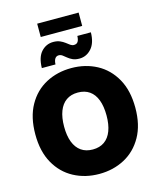

<svg xmlns="http://www.w3.org/2000/svg" viewBox="-154 -1196 1074 1311"><g transform="rotate(-15 383.0 -540.5)"><path d="M382.8 10.3Q283.7 10.3 203.4 -32.7Q123 -75.7 76.2 -159.2Q29.3 -242.7 29.3 -363.3Q29.3 -484.9 76.2 -568.6Q123 -652.3 203.4 -695.1Q283.7 -737.8 382.8 -737.8Q481.9 -737.8 562 -695.1Q642.1 -652.3 689.2 -568.6Q736.3 -484.9 736.3 -363.3Q736.3 -242.2 689.2 -158.7Q642.1 -75.2 562 -32.5Q481.9 10.3 382.8 10.3ZM382.8 -162.6Q431.6 -162.6 465.1 -186Q498.5 -209.5 515.6 -254.4Q532.7 -299.3 532.7 -363.3Q532.7 -427.7 515.6 -472.9Q498.5 -518.1 465.1 -541.5Q431.6 -564.9 382.8 -564.9Q334.5 -564.9 301 -541.5Q267.6 -518.1 250.2 -472.9Q232.9 -427.7 232.9 -363.3Q232.9 -299.3 250.2 -254.4Q267.6 -209.5 301 -186Q334.5 -162.6 382.8 -162.6ZM455.1 -785.6Q427.2 -785.6 408 -794.4Q388.7 -803.2 374.8 -814.9Q360.8 -826.7 348.9 -835.4Q336.9 -844.2 323.2 -844.2Q306.2 -844.2 296.6 -830.3Q287.1 -816.4 286.1 -789.6H189.5Q190.9 -866.7 225.6 -904.3Q260.3 -941.9 310.5 -941.9Q337.9 -941.9 357.4 -933.3Q377 -924.8 391.4 -913.6Q405.8 -902.3 417.7 -893.8Q429.7 -885.3 442.4 -885.3Q462.9 -885.3 471.4 -899.4Q480 -913.6 480.5 -939H576.2Q575.2 -863.8 540 -824.7Q504.9 -785.6 455.1 -785.6ZM530.3 -1090.8V-996.6H237.3V-1090.8Z"/></g></svg>

Font: Inter 20pt Black
Style: Regular
Weight: 900
Version: Version 4.001;git-66647c0bb